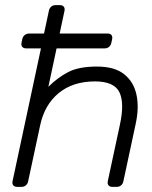

<svg xmlns="http://www.w3.org/2000/svg" viewBox="-20 -730 593 750"><path d="M47 0Q37 0 32 -6Q27 -12 29 -22L140 -541H82Q72 -541 67 -547Q62 -553 64 -563L67 -577Q69 -587 76.5 -593Q84 -599 94 -599H152L171 -688Q173 -698 180 -704Q187 -710 197 -710H214Q224 -710 229 -704Q234 -698 232 -688L213 -599H401Q411 -599 415.5 -593Q420 -587 418 -577L415 -563Q413 -553 406 -547Q399 -541 389 -541H201L169 -391Q204 -426 245.5 -448Q287 -470 359 -470Q427 -470 464.5 -440.5Q502 -411 513 -360.5Q524 -310 510 -246L462 -22Q460 -12 453 -6Q446 0 436 0H419Q409 0 404 -6Q399 -12 401 -22L448 -241Q467 -327 446.5 -369.5Q426 -412 351 -412Q265 -412 209.5 -366.5Q154 -321 137 -241L90 -22Q88 -12 81 -6Q74 0 64 0Z"/></svg>

Font: Rubik Light
Style: Italic
Weight: 300
Italic angle: -12°
Designer: Hubert and Fischer
Foundry: Hubert and Fischer
Version: Version 2.300;gftools[0.9.30]